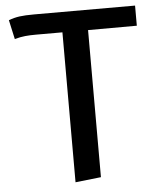

<svg xmlns="http://www.w3.org/2000/svg" viewBox="-54 -589 722 857"><g transform="rotate(-5 307.5 -160.5)"><path d="M35.4 -439.5 16.4 -525.6Q41 -534.9 65.4 -538.2Q89.7 -541.5 130.3 -541.5H583.1V-451.3L364.6 -450.8V208.2L249.7 221V-450.8H130.3Q103.6 -450.8 82.6 -448.7Q61.5 -446.7 35.4 -439.5Z"/></g></svg>

Font: Fira Code Medium
Style: Regular
Weight: 500
Designer: Carrois Corporate, Edenspiekermann AG, Nikita Prokopov
Foundry: Carrois Corporate, Edenspiekermann AG, Nikita Prokopov
Version: Version 6.002